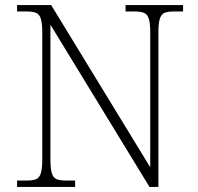

<svg xmlns="http://www.w3.org/2000/svg" viewBox="-20 -734 778 754"><path d="M47 0V-25H84Q109 -25 122 -30.5Q135 -36 140.5 -54Q146 -72 146 -109V-606Q146 -642 140.5 -660Q135 -678 121.5 -683.5Q108 -689 84 -689H47V-714H181L570 -77V-606Q570 -642 564.5 -660Q559 -678 545.5 -683.5Q532 -689 508 -689H473V-714H699V-689H664Q639 -689 626 -683.5Q613 -678 607.5 -660Q602 -642 602 -605V0H567L178 -637V-109Q178 -72 183.5 -54Q189 -36 202 -30.5Q215 -25 240 -25H275V0Z"/></svg>

Font: Noto Serif Tamil ExtraLight
Style: Regular
Weight: 200
Designer: Indian Type Foundry, Tom Grace, and the Monotype Design Team
Foundry: Monotype Imaging Inc.
Version: Version 2.004; ttfautohint (v1.8.4.7-5d5b)